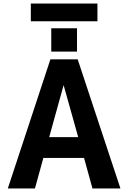

<svg xmlns="http://www.w3.org/2000/svg" viewBox="-20 -1070 724 1092"><path d="M226.6 -171.9 178.7 2H24.4L266.6 -732.4H421.9L665 2H505.9L458 -171.9ZM259.8 -290H424.8L341.8 -585.9ZM155.3 -949.2V-1049.8H534.2V-949.2ZM271.5 -776.4V-909.2H418V-776.4Z"/></svg>

Font: Gen Shin Gothic Bold
Style: Bold
Weight: 700
Designer: [Source Han Sans]
Ryoko NISHIZUKA  (kana & ideographs); Paul D. Hunt (Latin, Greek & Cyrillic); Wenlong ZHANG  (bopomofo
Version: Version 1.002.20150607